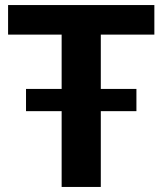

<svg xmlns="http://www.w3.org/2000/svg" viewBox="-20 -740 643 760"><path d="M591 -603H379V-388H520V-300H379V0H224V-300H83V-388H224V-603H12V-720H591Z"/></svg>

Font: cwTeXHei
Style: Medium
Weight: 500
Version: Version 1.17